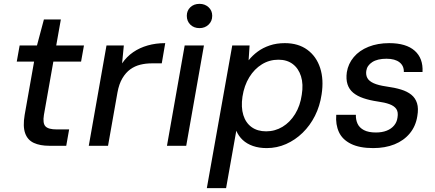

<svg xmlns="http://www.w3.org/2000/svg" viewBox="-20 -757 2259 997"><path d="M236 0Q188 0 155.5 -15Q123 -30 110.5 -65.5Q98 -101 108 -160L157 -437H67L82 -521H172L208 -656H296L272 -521H416L401 -437H257L208 -160Q201 -117 216 -101Q231 -85 274 -85H339L324 0Z M441 0 533 -521H623L614 -428Q638 -463 671.5 -486Q705 -509 747 -521Q789 -533 838 -533L820 -428H767Q737 -428 708.5 -421Q680 -414 656.5 -397Q633 -380 615.5 -350.5Q598 -321 590 -277L541 0Z M847 0 939 -521H1039L947 0ZM1016 -611Q987 -611 968.5 -629Q950 -647 950 -675Q950 -702 968.5 -719.5Q987 -737 1016 -737Q1044 -737 1063 -719.5Q1082 -702 1082 -675Q1082 -647 1063 -629Q1044 -611 1016 -611Z M1054 220 1186 -521H1276L1271 -444Q1291 -469 1318 -489Q1345 -509 1380.5 -521Q1416 -533 1459 -533Q1529 -533 1576 -498.5Q1623 -464 1642.5 -404Q1662 -344 1650 -267Q1641 -206 1615.5 -155.5Q1590 -105 1551.5 -67.5Q1513 -30 1465.5 -9Q1418 12 1365 12Q1325 12 1293.5 1Q1262 -10 1240.5 -30Q1219 -50 1207 -78L1154 220ZM1362 -75Q1408 -75 1447 -98.5Q1486 -122 1512.5 -165Q1539 -208 1547 -265Q1556 -320 1543 -361Q1530 -402 1500 -424.5Q1470 -447 1426 -447Q1379 -447 1340 -423Q1301 -399 1274.5 -356Q1248 -313 1239 -255Q1231 -200 1243.5 -159.5Q1256 -119 1286.5 -97Q1317 -75 1362 -75Z M1918 12Q1847 12 1802.5 -10Q1758 -32 1740 -71Q1722 -110 1726 -161H1828Q1827 -136 1836.5 -115Q1846 -94 1869.5 -81.5Q1893 -69 1932 -69Q1964 -69 1988 -78.5Q2012 -88 2026.5 -105.5Q2041 -123 2044 -146Q2049 -175 2038 -191Q2027 -207 2002.5 -216Q1978 -225 1941 -230Q1900 -236 1867.5 -247Q1835 -258 1814 -275.5Q1793 -293 1784.5 -319.5Q1776 -346 1781 -382Q1788 -426 1817 -460.5Q1846 -495 1893.5 -514Q1941 -533 2001 -533Q2089 -533 2133.5 -493.5Q2178 -454 2174 -383H2077Q2078 -415 2054.5 -433.5Q2031 -452 1987 -452Q1940 -452 1913 -434.5Q1886 -417 1882 -389Q1879 -368 1887.5 -352Q1896 -336 1920 -325Q1944 -314 1986 -308Q2030 -302 2062.5 -292Q2095 -282 2116 -265Q2137 -248 2145.5 -221Q2154 -194 2147 -154Q2139 -102 2108 -64.5Q2077 -27 2028.5 -7.5Q1980 12 1918 12Z"/></svg>

Font: DM Sans 10pt Medium
Style: Italic
Weight: 500
Italic angle: -10°
Version: Version 4.004;gftools[0.9.30]